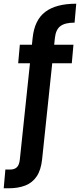

<svg xmlns="http://www.w3.org/2000/svg" viewBox="-72 -793 431 1035"><path d="M-52 222 -43 121H-18Q6 121 19 108.5Q32 96 35 66L104 -589Q114 -685 172 -729Q230 -773 339 -773L330 -671Q279 -671 254 -652.5Q229 -634 224 -589L155 66Q149 123 126 157.5Q103 192 64.5 207Q26 222 -26 222ZM26 -452 35 -552H324L315 -452Z"/></svg>

Font: DM Sans 10pt SemiBold
Style: Regular
Weight: 600
Version: Version 4.004;gftools[0.9.30]